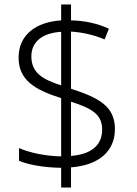

<svg xmlns="http://www.w3.org/2000/svg" viewBox="-20 -779 611 857"><path d="M253 -30V58H297V-32C416 -41 493 -100 493 -203C493 -306 419 -343 297 -383V-638C345 -635 398 -624 447 -603L466 -651C415 -674 359 -687 297 -688V-759H253V-688C141 -681 63 -624 63 -522C63 -421 136 -378 253 -341V-81C183 -82 110 -98 65 -118V-61C107 -44 174 -31 253 -30ZM253 -637V-398C171 -424 120 -454 120 -527C120 -595 172 -632 253 -637ZM297 -83V-325C391 -295 436 -268 436 -201C436 -128 384 -90 297 -83Z"/></svg>

Font: Noto Sans Telugu Light
Style: Regular
Weight: 300
Designer: Jelle Bosma - Monotype Design Team
Foundry: Monotype Imaging Inc.
Version: Version 2.005